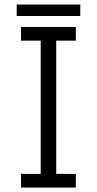

<svg xmlns="http://www.w3.org/2000/svg" viewBox="-20 -844 436 864"><path d="M74.7 -722.7H321.3V-661.1H232.9V-61.5H321.3V0H74.7V-61.5H163.1V-661.1H74.7ZM55.2 -772V-823.7H341.3V-772Z"/></svg>

Font: Giphurs Light
Style: Regular
Weight: 300
Version: Version 0.920; ttfautohint (v1.8.4.7-5d5b)